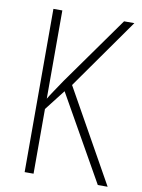

<svg xmlns="http://www.w3.org/2000/svg" viewBox="-82 -771 611 827"><g transform="rotate(10 223.5 -357.0)"><path d="M447 0 220 -405 438 -714H393L181 -416C155 -377 134 -347 123 -328V-714H84V0H123V-283L193 -373L404 0Z"/></g></svg>

Font: Noto Sans Sinhala UI Condensed ExtraLight
Style: Regular
Weight: 200
Width: 3
Designer: Jelle Bosma - Monotype Design Team
Foundry: Monotype Imaging Inc.
Version: Version 2.006